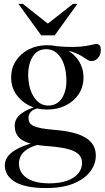

<svg xmlns="http://www.w3.org/2000/svg" viewBox="-20 -738 544 998"><path d="M219.5 239.5Q163 239.5 122.2 230.8Q81.5 222 55.5 205.8Q29.5 189.5 17.2 168Q5 146.5 5 121.5Q5 102 15 84Q25 66 47 50Q69 34 105.2 20Q141.5 6 194 -5.5H225.5V4.5Q169.5 13 137.5 29Q105.5 45 92 66Q78.5 87 78.5 111Q78.5 144 97.2 167.2Q116 190.5 151 202.8Q186 215 235.5 215Q291.5 215 329.5 201Q367.5 187 387 163Q406.5 139 406.5 109.5Q406.5 88 396 72.8Q385.5 57.5 362.5 47Q339.5 36.5 301.8 30Q264 23.5 209.5 20Q163 15.5 133.2 6.5Q103.5 -2.5 86.8 -16.2Q70 -30 63.2 -47Q56.5 -64 56.5 -84.5Q56.5 -121.5 90.2 -147.2Q124 -173 181.5 -187.5L189.5 -176.5Q155.5 -173.5 141.8 -158.2Q128 -143 128 -126Q128 -112 133.2 -101.8Q138.5 -91.5 153.2 -84Q168 -76.5 195.8 -71.2Q223.5 -66 268 -62.5Q322 -58 361.2 -47.8Q400.5 -37.5 426.5 -21.2Q452.5 -5 465.2 17.8Q478 40.5 478 70.5Q478 114.5 449.2 153.2Q420.5 192 362.8 215.8Q305 239.5 219.5 239.5ZM225 -168.5Q172.5 -168.5 130 -190.2Q87.5 -212 62.8 -249.5Q38 -287 38 -335.5Q38 -384 62.8 -422Q87.5 -460 130 -481.5Q172.5 -503 225 -503Q266 -503 300.5 -490.5Q335 -478 360.5 -455.2Q386 -432.5 400 -402.2Q414 -372 414 -335.5Q414 -287 389.5 -249.5Q365 -212 322.2 -190.2Q279.5 -168.5 225 -168.5ZM238.5 -189.5Q285.5 -194 307.8 -237.5Q330 -281 324 -344Q318.5 -410 288.8 -447.8Q259 -485.5 211.5 -482Q167.5 -478.5 145 -434.8Q122.5 -391 127.5 -328Q132.5 -264 162.5 -225Q192.5 -186 238.5 -189.5ZM288.5 -480 269 -498Q327.5 -493 365 -494Q402.5 -495 425 -498.8Q447.5 -502.5 460.2 -505.8Q473 -509 481.5 -509Q492 -509 498 -502Q504 -495 504 -479.5Q504 -451.5 488.8 -436Q473.5 -420.5 456 -420.5Q444.5 -420.5 432.5 -428.5Q420.5 -436.5 403 -447.5Q385.5 -458.5 358.2 -467.8Q331 -477 288.5 -480ZM245.5 -602H212L359.5 -718H382.5L264.5 -554.5H194L75.5 -718H98.5Z"/></svg>

Font: Newsreader 60pt
Style: Regular
Weight: 400
Designer: Hugues Gentile
Foundry: Production Type
Version: Version 1.003